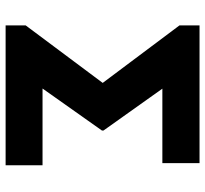

<svg xmlns="http://www.w3.org/2000/svg" viewBox="-44 -704 748 701"><g transform="rotate(90 330.5 -354.0)"><path d="M584 0H73.2V-73.2L283.2 -354.5L73.2 -634.8V-708H576.2V-572.3H304.2L457 -357.4V-351.6L303.7 -134.8H584Z"/></g></svg>

Font: Pretendard JP ExtraBold
Style: Regular
Weight: 800
Designer: Base glyphs from Inter by Rasmus Andersson; Hangeul glyphs from Noto Sans CJK(Source Han Sans) by Jang Soo-young and Kan
Foundry: Kil Hyung-jin
Version: Version 1.309